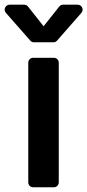

<svg xmlns="http://www.w3.org/2000/svg" viewBox="-53 -789 368 809"><path d="M66.1 -20.6V-524.5Q66.1 -533.4 72.1 -539.4Q78.1 -545.5 87 -545.5H174Q182.5 -545.5 188.6 -539.4Q194.6 -533.4 194.6 -524.5V-20.6Q194.6 -12.1 188.6 -6Q182.5 0 174 0H87Q78.1 0 72.1 -6Q66.1 -12.1 66.1 -20.6ZM48.7 -769.2H-12.4Q-21.3 -769.2 -27.3 -762.8Q-33.4 -756.4 -33.4 -748.2Q-33.4 -741.1 -28.1 -734.7L74.6 -617.9Q80.6 -610.8 90.2 -610.8H171.9Q181.5 -610.8 187.5 -617.9L289.8 -734.7Q295.1 -741.1 295.1 -748.2Q295.1 -756.4 289.1 -762.8Q283 -769.2 274.1 -769.2H213.1Q202.8 -769.2 196.7 -761.4L130.7 -678.3L65 -761.4Q58.9 -769.2 48.7 -769.2Z"/></svg>

Font: DeltaSans SemiBold
Style: Regular
Weight: 600
Designer: Rasmus Andersson
Foundry: rsms
Version: Version 3.012